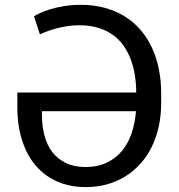

<svg xmlns="http://www.w3.org/2000/svg" viewBox="-20 -757 732 787"><path d="M311.1 -737.2Q365.8 -737.2 411.4 -724.4Q457 -711.6 493.6 -688.4Q530.2 -665.1 557.9 -632.3Q585.6 -599.4 603.9 -559.1Q622.2 -518.8 631.4 -472.3Q640.6 -425.8 640.6 -375V-333.8Q640.6 -283 630.5 -237.7Q620.4 -192.5 601.6 -154.3Q582.7 -116.1 555.4 -85.8Q528.1 -55.4 493.8 -34.1Q459.5 -12.8 418.7 -1.4Q377.8 9.9 331.7 9.9Q266.7 9.9 214.7 -13Q162.6 -35.9 126.4 -78.3Q90.2 -120.7 70.7 -181.3Q51.1 -241.8 51.1 -316.8V-377.8H538.4Q538.4 -414.1 532.8 -448.7Q527.3 -483.3 515.8 -513.8Q504.3 -544.4 486.2 -570.1Q468 -595.9 442.1 -614.3Q416.2 -632.8 382.3 -643.1Q348.4 -653.4 305.4 -653.4Q279.8 -653.4 256.4 -649.9Q233 -646.3 212.2 -640.8Q191.4 -635.3 174.2 -628.9Q157 -622.5 143.5 -616.5L119.3 -690.3Q126.8 -695.3 143.3 -703.1Q159.8 -710.9 184.3 -718.6Q208.8 -726.2 240.8 -731.7Q272.7 -737.2 311.1 -737.2ZM152 -301.1V-285.5Q152 -240.8 162.1 -201.9Q172.2 -163 194.1 -134.2Q215.9 -105.5 249.8 -89Q283.7 -72.4 331 -72.4Q380 -72.4 417.1 -90Q454.2 -107.6 479.8 -138.3Q505.3 -169 519.5 -210.9Q533.7 -252.8 537.3 -301.1Z"/></svg>

Font: Interop
Style: Regular
Weight: 400
Designer: Rasmus Andersson, Google, Jang Haemin
Foundry: jhaemin
Version: Version 1.008